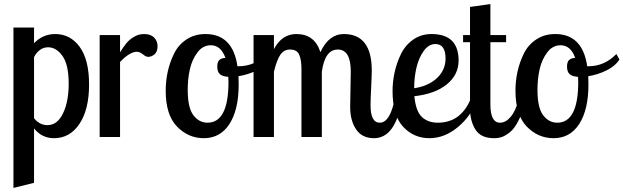

<svg xmlns="http://www.w3.org/2000/svg" viewBox="-20 -672 3059 942"><path d="M46 250V-537H147V-460Q190 -505 251 -505Q325 -505 371 -442Q417 -379 417 -257Q417 -135 370 -64.5Q323 6 245 6Q185 6 147 -42V225ZM147 -92Q174 -58 213 -58Q261 -58 289 -115.5Q317 -173 317 -261Q317 -355 286.5 -397.5Q256 -440 216 -440Q173 -440 147 -392Z M469 0V-500H569V-416Q588 -445 601 -461Q614 -477 637 -491Q660 -505 687 -505Q719 -505 736 -488Q753 -471 753 -445Q753 -418 738 -405.5Q723 -393 707 -393Q696 -393 681 -405.5Q666 -418 651 -418Q617 -418 569 -368V0Z M793 -227Q793 -275 803 -320.5Q813 -366 834 -409Q855 -452 895 -478.5Q935 -505 988 -505Q1122 -505 1145 -347H1151Q1230 -347 1288 -407L1303 -380Q1284 -349 1241.5 -327.5Q1199 -306 1150 -298Q1150 -292 1150.5 -278Q1151 -264 1151 -257Q1151 -134 1106 -64Q1061 6 980 6Q904 6 848.5 -51Q793 -108 793 -227ZM901 -231Q901 -143 929 -106.5Q957 -70 998 -70Q1101 -70 1101 -271Q1101 -287 1100 -295Q1071 -297 1058.5 -308.5Q1046 -320 1046 -345Q1046 -368 1056 -377.5Q1066 -387 1086 -388Q1064 -450 1014 -450Q975 -450 948.5 -414.5Q922 -379 911.5 -332Q901 -285 901 -231Z M1224 0V-500H1324V-431Q1363 -505 1434 -505Q1524 -505 1552 -416Q1593 -505 1667 -505Q1804 -505 1804 -326Q1804 -303 1801 -243Q1798 -183 1798 -156Q1798 -70 1843 -70Q1892 -70 1915 -179H1952Q1919 6 1815 6Q1756 6 1727 -37.5Q1698 -81 1698 -147Q1698 -159 1699.5 -233Q1701 -307 1701 -321Q1701 -429 1637 -429Q1574 -429 1559 -320V0H1459V-334Q1459 -378 1448 -403.5Q1437 -429 1403 -429Q1373 -429 1355.5 -403.5Q1338 -378 1324 -320V0Z M1906 -225Q1906 -271 1916 -317Q1926 -363 1947 -406.5Q1968 -450 2007 -477.5Q2046 -505 2097 -505Q2230 -505 2230 -375Q2230 -305 2172 -258Q2114 -211 2013 -200Q2020 -126 2050 -98Q2080 -70 2128 -70Q2237 -70 2286 -179H2318Q2292 -103 2226.5 -48.5Q2161 6 2087 6Q2010 6 1958 -50Q1906 -106 1906 -225ZM2012 -239Q2083 -250 2124.5 -289.5Q2166 -329 2166 -385Q2166 -456 2116 -456Q2083 -456 2058.5 -421.5Q2034 -387 2023 -339Q2012 -291 2012 -239Z M2252 -465V-500H2286V-638L2386 -652V-500H2463V-465H2386V-160Q2386 -70 2433 -70Q2461 -70 2485 -98Q2509 -126 2523 -179H2560Q2544 -120 2524 -80.5Q2504 -41 2482 -23.5Q2460 -6 2442.5 0Q2425 6 2404 6Q2339 6 2312.5 -36.5Q2286 -79 2286 -139V-465Z M2509 -227Q2509 -275 2519 -320.5Q2529 -366 2550 -409Q2571 -452 2611 -478.5Q2651 -505 2704 -505Q2838 -505 2861 -347H2867Q2946 -347 3004 -407L3019 -380Q3000 -349 2957.5 -327.5Q2915 -306 2866 -298Q2866 -292 2866.5 -278Q2867 -264 2867 -257Q2867 -134 2822 -64Q2777 6 2696 6Q2620 6 2564.5 -51Q2509 -108 2509 -227ZM2617 -231Q2617 -143 2645 -106.5Q2673 -70 2714 -70Q2817 -70 2817 -271Q2817 -287 2816 -295Q2787 -297 2774.5 -308.5Q2762 -320 2762 -345Q2762 -368 2772 -377.5Q2782 -387 2802 -388Q2780 -450 2730 -450Q2691 -450 2664.5 -414.5Q2638 -379 2627.5 -332Q2617 -285 2617 -231Z"/></svg>

Font: Lobster Two
Style: Regular
Weight: 400
Designer: Pablo Impallari
Foundry: Pablo Impallari. www.impallari.com
Version: Version 1.006